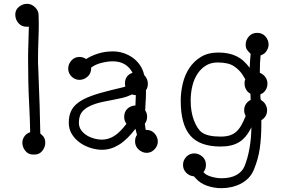

<svg xmlns="http://www.w3.org/2000/svg" viewBox="-20 -773 1486 1005"><path d="M182 -694Q182 -684 182.5 -673Q183 -662 183 -648Q183 -631 182.5 -607.5Q182 -584 181 -559.5Q180 -535 179.5 -511Q179 -487 179 -469Q179 -456 179 -444.5Q179 -433 180 -423Q185 -305 187.5 -219.5Q190 -134 191 -74L200 -66Q217 -52 217 -26Q217 -3 201.5 16.5Q186 36 161 36H153Q128 36 112.5 16.5Q97 -3 97 -26Q97 -44 108 -59.5Q119 -75 138 -81Q137 -147 132 -241.5Q127 -336 127 -469Q127 -488 127.5 -510Q128 -532 129 -558L131 -634Q130 -633 120 -633Q93 -633 76.5 -652Q60 -671 60 -697Q60 -722 79.5 -737.5Q99 -753 122 -753Q145 -753 163.5 -735Q182 -717 182 -694Z M457 -419V-415Q457 -388 438 -371.5Q419 -355 396 -355Q372 -355 354.5 -372.5Q337 -390 337 -414Q337 -437 353.5 -456Q370 -475 397 -475Q414 -475 431 -464Q455 -480 491.5 -492Q528 -504 571 -504Q599 -504 625.5 -495.5Q652 -487 674.5 -471Q697 -455 713 -431.5Q729 -408 735 -379L737 -378Q754 -358 754 -335Q754 -314 744 -301V-283Q744 -270 743.5 -259Q743 -248 742 -237L740 -195Q750 -182 750 -161Q750 -141 738 -125Q740 -117 740.5 -108.5Q741 -100 743 -93H747Q773 -93 789.5 -74Q806 -55 806 -32Q806 -9 788.5 9Q771 27 748 27Q725 27 706 10Q687 -7 687 -33Q687 -54 697 -67L689 -99Q646 -42 603 -15.5Q560 11 514 11Q487 11 456.5 2Q426 -7 400 -25Q374 -43 357 -69.5Q340 -96 340 -131Q340 -165 351.5 -190.5Q363 -216 389 -235.5Q415 -255 457 -270.5Q499 -286 561 -301L619 -315Q623 -316 627 -317Q631 -318 636 -320Q635 -325 634.5 -329Q634 -333 634 -335Q634 -379 674 -392Q642 -452 570 -452Q544 -452 511.5 -444Q479 -436 457 -419ZM691 -275Q679 -275 672 -279L665 -276Q641 -265 620 -260.5Q599 -256 570 -250L539 -244Q495 -236 467 -225Q439 -214 422.5 -200.5Q406 -187 399.5 -169.5Q393 -152 393 -130Q393 -108 405 -91.5Q417 -75 435 -64Q453 -53 474 -47.5Q495 -42 512 -42Q547 -42 577.5 -61Q608 -80 642 -125Q630 -140 630 -161Q630 -187 646 -203Q662 -219 688 -221L689 -222Q689 -240 690 -251.5Q691 -263 691 -275Z M1369 -498Q1359 -488 1344 -483Q1342 -466 1341 -443Q1340 -420 1340 -392Q1359 -384 1369.5 -369Q1380 -354 1380 -335Q1380 -318 1371 -302.5Q1362 -287 1343 -279Q1343 -273 1343 -267Q1343 -261 1344 -254L1348 -248Q1363 -239 1370.5 -225Q1378 -211 1378 -196Q1378 -162 1348 -144V-122Q1348 -55 1340 2.5Q1332 60 1308 117Q1298 141 1280.5 159Q1263 177 1240.5 188.5Q1218 200 1192 206Q1166 212 1139 212Q1101 212 1064.5 199.5Q1028 187 1004 160L995 150Q971 148 954.5 131Q938 114 938 90Q938 66 955 48Q972 30 997 30Q1020 30 1039 46.5Q1058 63 1058 90Q1058 112 1045 128Q1058 144 1086.5 152Q1115 160 1139 160Q1187 160 1217.5 143Q1248 126 1260 97Q1294 12 1296 -107Q1270 -53 1232.5 -29.5Q1195 -6 1135 -6Q1025 -6 975.5 -64Q926 -122 926 -246Q926 -290 936.5 -335Q947 -380 970.5 -416Q994 -452 1031.5 -475Q1069 -498 1123 -498Q1152 -498 1175.5 -493Q1199 -488 1218.5 -478.5Q1238 -469 1254.5 -454Q1271 -439 1287 -418Q1288 -438 1289 -456Q1290 -474 1292 -491Q1278 -505 1272 -514Q1266 -523 1266 -540Q1266 -563 1282.5 -582Q1299 -601 1326 -601Q1353 -601 1369.5 -582Q1386 -563 1386 -540Q1386 -518 1369 -498ZM1264 -358 1252 -378Q1234 -407 1204.5 -426.5Q1175 -446 1119 -446Q1084 -446 1058 -430Q1032 -414 1014 -387Q996 -360 987 -323.5Q978 -287 978 -245Q978 -216 982.5 -190Q987 -164 995.5 -142Q1004 -120 1015 -103.5Q1026 -87 1038 -79Q1068 -58 1135 -58Q1162 -58 1181.5 -64Q1201 -70 1215.5 -82.5Q1230 -95 1242 -115.5Q1254 -136 1266 -166Q1258 -180 1258 -196Q1258 -214 1267 -228Q1276 -242 1292 -250L1291 -282L1277 -292Q1260 -312 1260 -335Q1260 -351 1264 -358Z"/></svg>

Font: Nelagoney
Style: Regular
Weight: 400
Designer: Kanati
Foundry: Kanati and Michael Everson
Version: Version 2.000